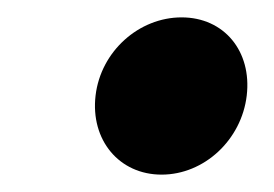

<svg xmlns="http://www.w3.org/2000/svg" viewBox="-20 -431 315 221"><path d="M90 -321C84 -270 117 -230 166 -230C215 -230 258 -270 264 -321C270 -372 238 -411 189 -411C140 -411 96 -372 90 -321Z"/></svg>

Font: Falling Sky
Style: BdObl
Weight: 700
Designer: Paul D. Hunt
Foundry: Adobe Systems Incorporated
Version: Version 1.02